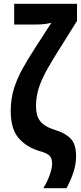

<svg xmlns="http://www.w3.org/2000/svg" viewBox="-20 -780 422 1002"><path d="M206 202Q227 169 239.5 133Q252 97 252 74Q252 47 239 33Q226 19 185 8Q120 -11 78 -58.5Q36 -106 36 -201Q36 -263 52.5 -316.5Q69 -370 98 -422Q127 -474 164 -531L248 -661Q232 -657 212.5 -654.5Q193 -652 164 -652H54V-760H382V-671L265 -484Q227 -423 205.5 -378Q184 -333 176 -297Q168 -261 168 -226Q168 -199 175 -175.5Q182 -152 203.5 -133.5Q225 -115 267 -102Q320 -86 348.5 -57Q377 -28 377 34Q377 78 363 120Q349 162 327 202Z"/></svg>

Font: Noto Sans ExtraCondensed
Style: Bold
Weight: 700
Width: 2
Designer: Monotype Design Team
Foundry: Monotype Imaging Inc.
Version: Version 2.013; ttfautohint (v1.8.4.7-5d5b)